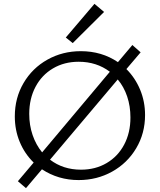

<svg xmlns="http://www.w3.org/2000/svg" viewBox="-20 -930 830 998"><path d="M358 -706 322 -735 471 -910 521 -868ZM734 -332Q734 -237 688 -159.5Q642 -82 563 -38Q484 6 389 6Q283 6 198 -50L115 48L73 12L155 -85Q108 -131 82.5 -192.5Q57 -254 57 -325Q57 -421 102.5 -498.5Q148 -576 226.5 -620Q305 -664 400 -664Q509 -664 593 -607L668 -696L711 -658L637 -571Q683 -525 708.5 -463.5Q734 -402 734 -332ZM199 -138 551 -557Q482 -609 389 -609Q314 -609 255.5 -574.5Q197 -540 164.5 -478.5Q132 -417 132 -338Q132 -279 149.5 -228Q167 -177 199 -138ZM658 -319Q658 -378 641 -428.5Q624 -479 592 -517L240 -100Q308 -48 401 -48Q476 -48 534.5 -82.5Q593 -117 625.5 -178.5Q658 -240 658 -319Z"/></svg>

Font: Ysabeau SC
Style: Regular
Weight: 400
Designer: Christian Thalmann (Catharsis Fonts)
Version: Version 0.003